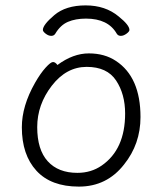

<svg xmlns="http://www.w3.org/2000/svg" viewBox="-20 -679 602 712"><path d="M185 -554Q180 -546 170 -546Q160 -546 149.5 -554Q139 -562 139 -568Q139 -587 181.5 -623Q224 -659 297.5 -659Q371 -659 420 -618Q460 -586 460 -568Q460 -562 449 -554Q438 -546 428 -546Q418 -546 413 -554Q381 -610 299 -610Q260 -610 232 -598Q204 -586 185 -554ZM193 -438Q251 -481 309.5 -481Q368 -481 410 -453Q501 -393 501 -245Q501 -145 440 -69Q376 13 272.5 13Q169 13 115 -46Q61 -105 61 -207Q61 -286 110 -372Q130 -407 149 -428Q168 -449 176.5 -449Q185 -449 193 -438ZM267 -38Q318 -38 357 -65Q444 -125 444 -258Q444 -330 410.5 -380.5Q377 -431 301.5 -431Q226 -431 172 -361Q118 -291 118 -207.5Q118 -124 157 -81Q196 -38 267 -38Z"/></svg>

Font: LXGW WenKai Lite Light
Style: Regular
Weight: 300
Designer: LXGW / Fontworks Inc.
Foundry: LXGW / Fontworks Inc.
Version: Version 1.511; March 25, 2025